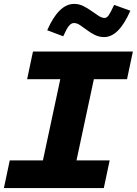

<svg xmlns="http://www.w3.org/2000/svg" viewBox="-31 -964 701 984"><path d="M-11 0 19 -142H189L278 -558H108L138 -700H650L620 -558H450L361 -142H531L501 0ZM293 -778 211 -809Q270 -944 349 -944Q374 -944 396 -933Q418 -922 437.5 -908Q457 -894 474 -883Q491 -872 505 -872Q516 -872 525.5 -885Q535 -898 554 -939L637 -909Q578 -774 503 -774Q477 -774 455 -785Q433 -796 414.5 -810Q396 -824 379.5 -835Q363 -846 348 -846Q334 -846 322 -831Q310 -816 293 -778Z"/></svg>

Font: Red Hat Mono
Style: Bold Italic
Weight: 700
Italic angle: -12°
Monospace: yes
Designer: Pentagram, MCKL
Foundry: Pentagram, MCKL
Version: Version 1.023; ttfautohint (v1.8.3)